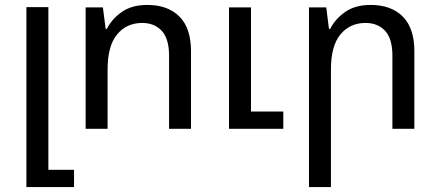

<svg xmlns="http://www.w3.org/2000/svg" viewBox="-20 -522 1782 778"><path d="M87 236V-493H176V166H280V236Z M327 0V-492H397L408 -405H413Q433 -445 473.5 -473.5Q514 -502 577 -502Q660 -502 707 -455Q754 -408 754 -314V0H665V-297Q665 -365 635.5 -397Q606 -429 556 -429Q493 -429 454.5 -382.5Q416 -336 416 -241V0ZM908 0V-492H997V-70H1128V0Z M1232 236V-492H1302L1313 -405H1318Q1338 -445 1378.5 -473.5Q1419 -502 1482 -502Q1565 -502 1612 -455Q1659 -408 1659 -314V0H1570V-297Q1570 -365 1540.5 -397Q1511 -429 1461 -429Q1398 -429 1359.5 -382.5Q1321 -336 1321 -241V236Z"/></svg>

Font: Go Noto Current
Style: Regular
Weight: 400
Designer: Monotype Design Team
Foundry: Monotype Imaging Inc.
Version: Version 2.007; ttfautohint (v1.8) -l 8 -r 50 -G 200 -x 14 -D